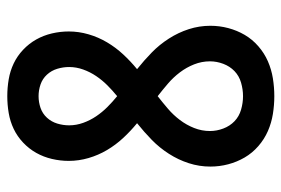

<svg xmlns="http://www.w3.org/2000/svg" viewBox="-146 -638 791 540"><g transform="rotate(-90 250.0 -367.5)"><path d="M250 8Q225 8 200 4Q175 0 152 -10Q129 -20 109.5 -37Q90 -54 77.5 -75.5Q65 -97 58.5 -121.5Q52 -146 52 -172Q52 -203 61.5 -232.5Q71 -262 88 -288.5Q105 -315 127 -336.5Q149 -358 174 -378Q152 -396 132.5 -417Q113 -438 98.5 -462.5Q84 -487 76 -514.5Q68 -542 68 -570Q68 -594 73.5 -617.5Q79 -641 90.5 -661.5Q102 -682 119.5 -698.5Q137 -715 158 -725Q179 -735 202.5 -739Q226 -743 250 -743Q274 -743 297.5 -739Q321 -735 342 -725Q363 -715 380.5 -698.5Q398 -682 409.5 -661.5Q421 -641 426.5 -617.5Q432 -594 432 -570Q432 -542 424 -514.5Q416 -487 401.5 -462.5Q387 -438 367.5 -417Q348 -396 326 -378Q351 -358 373 -336.5Q395 -315 412 -288.5Q429 -262 438.5 -232.5Q448 -203 448 -172Q448 -146 441.5 -121.5Q435 -97 422.5 -75.5Q410 -54 390.5 -37Q371 -20 348 -10Q325 0 300 4Q275 8 250 8ZM250 -434Q266 -447 280.5 -461.5Q295 -476 306.5 -493Q318 -510 325 -529.5Q332 -549 332 -569Q332 -586 327 -602.5Q322 -619 310.5 -631.5Q299 -644 283 -649.5Q267 -655 250 -655Q233 -655 217 -649.5Q201 -644 189.5 -631.5Q178 -619 173 -602.5Q168 -586 168 -569Q168 -549 175 -529.5Q182 -510 193.5 -493Q205 -476 219.5 -461.5Q234 -447 250 -434ZM250 -80Q269 -80 288 -85.5Q307 -91 320.5 -104Q334 -117 341 -135.5Q348 -154 348 -173Q348 -196 339.5 -217.5Q331 -239 317 -257.5Q303 -276 285.5 -291Q268 -306 250 -320Q232 -306 214.5 -291Q197 -276 183 -257.5Q169 -239 160.5 -217.5Q152 -196 152 -173Q152 -154 159 -135.5Q166 -117 179.5 -104Q193 -91 212 -85.5Q231 -80 250 -80Z"/></g></svg>

Font: Iosevka Semibold
Style: Regular
Weight: 600
Monospace: yes
Designer: Belleve Invis
Foundry: Belleve Invis
Version: Version 33.2.3; ttfautohint (v1.8.4)